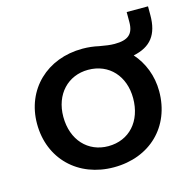

<svg xmlns="http://www.w3.org/2000/svg" viewBox="-95 -712 836 826"><g transform="rotate(-15 323.0 -299.5)"><path d="M314 16C475 16 586 -93 586 -250C586 -319 561 -381 520 -427C598 -443 634 -489 634 -576V-615H539V-571C539 -516 513 -496 454 -496C434 -496 414 -499 386 -504C365 -509 339 -512 314 -512C155 -512 42 -402 42 -250C42 -94 155 16 314 16ZM314 -78C224 -78 159 -146 159 -250C159 -350 224 -418 314 -418C408 -418 470 -348 470 -250C470 -148 408 -78 314 -78Z"/></g></svg>

Font: LaHaus Display SemiBold
Style: Regular
Weight: 600
Designer: We are Make, BastardaType, Dalton Maag Ltd
Foundry: BastardaType, Dalton Maag Ltd
Version: Version 3.100;Glyphs 3.3 (3331)